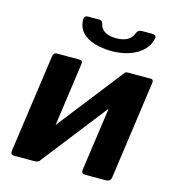

<svg xmlns="http://www.w3.org/2000/svg" viewBox="-110 -834 846 927"><g transform="rotate(15 313.5 -370.5)"><path d="M244.4 -512.9 176 -24.1Q172.8 0 146.1 0H47.6Q34.9 0 31.1 -4.9Q27.4 -9.7 28.4 -20.7L97.5 -510.7Q99.9 -530 116.1 -530H231.4Q246.8 -530 244.4 -512.9ZM598.3 -512.9 529.9 -24.1Q528.1 -10.7 521.2 -5.4Q514.2 0 499.8 0H401.5Q388.8 0 385 -4.9Q381.3 -9.7 382.3 -20.7L451.4 -510.7Q453.8 -530 470 -530H585.3Q600.7 -530 598.3 -512.9ZM455.5 -522.7 529.4 -469.1 168.7 -6.3 95.1 -60.9ZM364.7 -609.4Q319.6 -610.4 282 -621.7Q244.5 -632.9 221.7 -656.4Q198.9 -679.9 196.5 -716.3Q195.8 -727.7 200.2 -734.5Q204.7 -741.3 215.6 -741.3H266.2Q277.6 -742 283.1 -738.3Q288.7 -734.6 291.1 -723.9Q297 -699.4 318.1 -687.4Q339.1 -675.3 374 -675.3Q405.3 -675.3 426.5 -686Q447.7 -696.6 457.4 -719.9Q461.6 -731.3 468.6 -736.3Q475.7 -741.3 489 -741.3H533.9Q545.3 -741.3 551.4 -737.6Q557.5 -733.9 555.5 -723.2Q549 -687.2 521.5 -661.3Q493.9 -635.4 453.3 -622.4Q412.6 -609.4 364.7 -609.4Z"/></g></svg>

Font: Libre Franklin Thin
Style: Italic
Weight: 100
Italic angle: -8°
Designer: Pablo Impallari, Rodrigo Fuenzalida, Nhung Nguyen
Foundry: Impallari Type
Version: Version 3.000